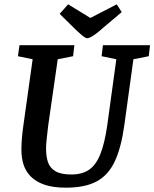

<svg xmlns="http://www.w3.org/2000/svg" viewBox="-20 -857 714 888"><path d="M285 11Q226 11 186.5 -2.5Q147 -16 123 -40Q99 -64 89 -95.5Q79 -127 79 -164Q79 -213 88 -276L131 -583L63 -597L70 -648H324L318 -597L247 -583L203 -277Q199 -245 196 -215.5Q193 -186 193 -170Q193 -133 202 -106.5Q211 -80 236.5 -65Q262 -50 310 -50Q360 -50 392 -72Q424 -94 444 -144Q464 -194 476 -277L518 -583L450 -597L456 -648H674L668 -597L597 -583L555 -278Q541 -176 511.5 -112Q482 -48 428 -18.5Q374 11 285 11ZM384 -680Q378 -680 368 -687Q358 -694 347.5 -704Q337 -714 329 -721L256 -793L295 -837L398 -774L520 -837L543 -801L460 -731Q439 -712 424 -701Q409 -690 399 -685Q389 -680 384 -680Z"/></svg>

Font: Faustina SemiBold
Style: Italic
Weight: 600
Italic angle: -8°
Designer: Alfonso Garcia
Foundry: http://www.omnibus-type.com
Version: Version 1.200